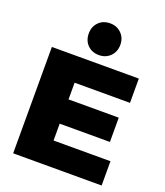

<svg xmlns="http://www.w3.org/2000/svg" viewBox="-170 -1075 1022 1189"><g transform="rotate(20 341.5 -481.0)"><path d="M59 -701H632V-541H267V-431H598V-271H267V-160H642V0H59ZM349 -962Q394 -962 423.5 -932.5Q453 -903 453 -858Q453 -812 423.5 -782.5Q394 -753 349 -753Q303 -753 274 -782.5Q245 -812 245 -858Q245 -903 274 -932.5Q303 -962 349 -962Z"/></g></svg>

Font: Alexandria ExtraBold
Style: Regular
Weight: 800
Designer: Mohamed Gaber
Foundry: Kief Type Foundry
Version: Version 5.100